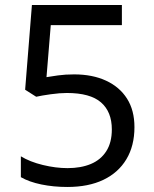

<svg xmlns="http://www.w3.org/2000/svg" viewBox="-20 -734 612 764"><path d="M275 -438Q348 -438 402 -413Q456 -388 485.5 -341.5Q515 -295 515 -228Q515 -154 483 -100.5Q451 -47 391.5 -18.5Q332 10 248 10Q193 10 144.5 0Q96 -10 63 -29V-112Q99 -90 150.5 -77.5Q202 -65 249 -65Q302 -65 341.5 -81.5Q381 -98 403 -132.5Q425 -167 425 -219Q425 -289 382 -326.5Q339 -364 246 -364Q218 -364 182 -359Q146 -354 124 -349L80 -377L107 -714H465V-634H182L165 -427Q182 -430 211 -434Q240 -438 275 -438Z"/></svg>

Font: uguzrati05
Style: Book
Weight: 400
Designer: Jelle Bosma - Monotype Design Team, Universal Thirst
Foundry: Monotype Imaging Inc.
Version: Version 2.106